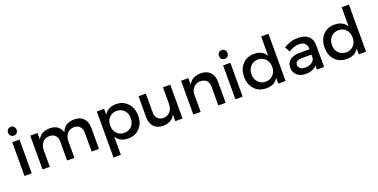

<svg xmlns="http://www.w3.org/2000/svg" viewBox="-20 -1701 5595 2842"><g transform="rotate(-20 2777.5 -280.0)"><path d="M75.2 -684.1Q75.2 -714.8 94.2 -734.4Q113.3 -753.9 142.1 -753.9Q170.9 -753.9 189.9 -734.4Q209 -714.8 209 -684.1Q209 -654.3 189.9 -634.8Q170.9 -615.2 142.1 -615.2Q113.3 -615.2 94.2 -634.8Q75.2 -654.3 75.2 -684.1ZM85 0V-532.2H199.2V0Z M368.7 0V-532.2H482.9V-429.2Q535.6 -536.1 675.8 -536.1Q746.6 -536.1 794.2 -502.7Q841.8 -469.2 860.8 -408.2Q910.2 -536.1 1062.5 -536.1Q1153.8 -536.1 1205.8 -481.2Q1257.8 -426.3 1257.8 -331.1V0H1142.6V-298.8Q1142.6 -359.4 1108.9 -394.3Q1075.2 -429.2 1016.6 -429.2Q949.7 -427.2 910.2 -380.6Q870.6 -334 870.6 -263.2V0H755.9V-298.8Q755.9 -359.9 722.7 -394.5Q689.5 -429.2 630.9 -429.2Q563 -427.2 522.9 -380.6Q482.9 -334 482.9 -263.2V0Z M1416.5 193.8V-532.2H1531.7V-439.9Q1592.3 -536.1 1717.8 -536.1Q1831.1 -536.1 1901.4 -460.9Q1971.7 -385.7 1971.7 -264.2Q1971.7 -144.5 1902.3 -70.3Q1833 3.9 1719.7 3.9Q1591.8 3.9 1531.7 -91.8V193.8ZM1531.7 -268.1Q1531.7 -190.9 1576.9 -142.6Q1622.1 -94.2 1693.8 -94.2Q1765.1 -94.2 1810.3 -142.8Q1855.5 -191.4 1855.5 -268.1Q1855.5 -342.8 1810.3 -391.4Q1765.1 -439.9 1693.8 -439.9Q1622.6 -439.9 1577.1 -391.6Q1531.7 -343.3 1531.7 -268.1Z M2074.2 -201.2V-532.2H2189.5V-232.9Q2189.5 -172.9 2222.7 -138.4Q2255.9 -104 2313.5 -104Q2380.9 -105.5 2420.2 -152.1Q2459.5 -198.7 2459.5 -270V-532.2H2574.2V0H2459.5V-104Q2407.7 2.4 2269.5 3.9Q2178.2 3.9 2126.2 -51Q2074.2 -106 2074.2 -201.2Z M2744.1 0V-532.2H2859.4V-430.2Q2913.6 -536.1 3055.2 -536.1Q3147.9 -536.1 3200.7 -481.4Q3253.4 -426.8 3253.4 -331.1V0H3138.2V-298.8Q3138.2 -358.9 3104.2 -393.6Q3070.3 -428.2 3010.3 -428.2Q2945.8 -427.7 2905.5 -387.5Q2865.2 -347.2 2859.4 -283.2V0Z M3397 -684.1Q3397 -714.8 3416 -734.4Q3435.1 -753.9 3463.9 -753.9Q3492.7 -753.9 3511.7 -734.4Q3530.8 -714.8 3530.8 -684.1Q3530.8 -654.3 3511.7 -634.8Q3492.7 -615.2 3463.9 -615.2Q3435.1 -615.2 3416 -634.8Q3397 -654.3 3397 -684.1ZM3406.7 0V-532.2H3521V0Z M3640.6 -268.1Q3640.6 -388.2 3710.9 -462.6Q3781.2 -537.1 3893.6 -537.1Q4021.5 -537.1 4082.5 -439.9V-742.2H4197.3V0H4082.5V-90.8Q4023.9 4.9 3895.5 4.9Q3781.2 4.9 3710.9 -70.6Q3640.6 -146 3640.6 -268.1ZM3755.4 -264.2Q3756.3 -188 3801.8 -139.4Q3847.2 -90.8 3919.4 -90.8Q3991.2 -90.8 4036.9 -139.4Q4082.5 -188 4082.5 -264.2Q4082.5 -341.3 4037.1 -390.1Q3991.7 -439 3919.4 -439Q3847.7 -439 3802 -389.9Q3756.3 -340.8 3755.4 -264.2Z M4328.1 -160.2Q4328.1 -233.9 4381.1 -276.6Q4434.1 -319.3 4529.3 -319.8H4689.9V-335.9Q4689.9 -386.7 4657.5 -414.8Q4625 -442.9 4563 -442.9Q4485.4 -442.9 4406.2 -389.2L4358.9 -469.2Q4419.9 -505.4 4468.3 -520.8Q4516.6 -536.1 4587.9 -536.1Q4690.4 -536.1 4746.3 -486.8Q4802.2 -437.5 4803.2 -349.1L4804.2 0H4690.9V-64.9Q4634.3 4.9 4515.1 4.9Q4430.2 4.9 4379.2 -41.5Q4328.1 -87.9 4328.1 -160.2ZM4436 -165Q4436 -128.9 4463.6 -107.4Q4491.2 -85.9 4539.1 -85.9Q4600.6 -85.9 4643.1 -114.5Q4685.5 -143.1 4689.9 -187V-235.8H4545.9Q4488.8 -235.8 4462.4 -219.2Q4436 -202.6 4436 -165Z M4908.2 -268.1Q4908.2 -388.2 4978.5 -462.6Q5048.8 -537.1 5161.1 -537.1Q5289.1 -537.1 5350.1 -439.9V-742.2H5464.8V0H5350.1V-90.8Q5291.5 4.9 5163.1 4.9Q5048.8 4.9 4978.5 -70.6Q4908.2 -146 4908.2 -268.1ZM5022.9 -264.2Q5023.9 -188 5069.3 -139.4Q5114.7 -90.8 5187 -90.8Q5258.8 -90.8 5304.4 -139.4Q5350.1 -188 5350.1 -264.2Q5350.1 -341.3 5304.7 -390.1Q5259.3 -439 5187 -439Q5115.2 -439 5069.6 -389.9Q5023.9 -340.8 5022.9 -264.2Z"/></g></svg>

Font: Trueno
Style: Regular
Weight: 400
Designer: Julieta Ulanovsky
Foundry: Julieta Ulanovsky
Version: Version 3.001b | FøM Fix